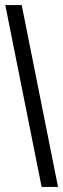

<svg xmlns="http://www.w3.org/2000/svg" viewBox="-20 -696 250 761"><path d="M1 -676H66L210 45H145Z"/></svg>

Font: Pragati Narrow
Style: Regular
Weight: 400
Designer: Hector Gatti, Marcela Romero, Pablo Cosgaya and Nicolas Silva
Foundry: Omnibus-Type
Version: Version 1.010; ttfautohint (v1.3)